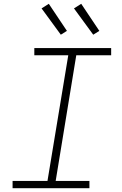

<svg xmlns="http://www.w3.org/2000/svg" viewBox="-20 -987 640 1007"><path d="M46 0V-38H229L338 -697H160V-735H563V-697H380L272 -38H449V0ZM469 -805 368 -943 406 -967 501 -825ZM299 -805 198 -943 236 -967 331 -825Z"/></svg>

Font: Iosevka Slab XLtEx
Style: Italic
Weight: 200
Width: 7
Italic angle: -9°
Monospace: yes
Designer: Belleve Invis
Foundry: Belleve Invis
Version: Version 11.1.0; ttfautohint (v1.8.3)